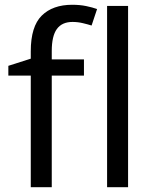

<svg xmlns="http://www.w3.org/2000/svg" viewBox="-20 -785 642 805"><path d="M332 -468H197V0H109V-468H15V-509L109 -539V-570Q109 -674 155 -719.5Q201 -765 283 -765Q315 -765 341.5 -759.5Q368 -754 387 -747L364 -678Q348 -683 327 -688Q306 -693 284 -693Q240 -693 218.5 -663.5Q197 -634 197 -571V-536H332ZM517 0H429V-760H517Z"/></svg>

Font: Noto Sans
Style: Regular
Weight: 400
Designer: Monotype Design Team
Foundry: Monotype Imaging Inc.
Version: Version 2.007